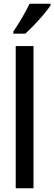

<svg xmlns="http://www.w3.org/2000/svg" viewBox="-20 -1006 290 1026"><path d="M159 0H64V-760H159ZM250 -977Q237 -957 213 -928.5Q189 -900 162.5 -872.5Q136 -845 115 -826H51V-837Q105 -917 138 -986H250Z"/></svg>

Font: Noto Sans Sinhala ExtraCondensed Medium
Style: Regular
Weight: 500
Width: 2
Designer: Jelle Bosma - Monotype Design Team
Foundry: Monotype Imaging Inc.
Version: Version 2.006; ttfautohint (v1.8.4.7-5d5b)